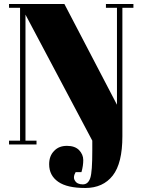

<svg xmlns="http://www.w3.org/2000/svg" viewBox="-20 -720 710 957"><path d="M645 -681C645 -681 645 -700 645 -700C645 -700 508 -700 508 -700C508 -700 508 -681 508 -681C508 -681 563 -681 563 -681C563 -681 563 -198 563 -198C563 -198 301 -700 301 -700C301 -700 25 -700 25 -700C25 -700 25 -681 25 -681C25 -681 80 -681 80 -681C80 -681 80 -19 80 -19C80 -19 25 -19 25 -19C25 -19 25 0 25 0C25 0 162 0 162 0C162 0 162 -19 162 -19C162 -19 107 -19 107 -19C107 -19 107 -647 107 -647C107 -647 440 -19 440 -19C440 -19 440 31 440 31C440 31 440 31 440 31C440 100 437 146 430 167C423 188 411 199 393 199C374 199 361 193 354 181C346 170 347 155 357 138C357 138 386 138 386 138C386 138 386 138 386 138C392 117 395 97 395 78C395 59 388 43 374 28C360 14 340 7 314 7C287 7 266 15 250 32C233 49 225 71 225 99C225 99 225 99 225 99C225 136 240 165 270 186C300 207 345 217 405 217C464 217 510 196 542 155C574 114 590 49 590 -41C590 -41 590 -681 590 -681C590 -681 645 -681 645 -681Z"/></svg>

Font: Abril Fatface Utterance
Style: Regular
Weight: 500
Designer: Veronika Burian, Jos Scaglione
Foundry: TypeTogether
Version: ""